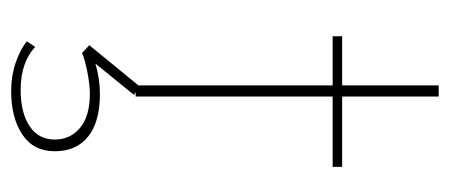

<svg xmlns="http://www.w3.org/2000/svg" viewBox="-251 -332 806 344"><g transform="rotate(90 152.0 -160.0)"><path d="M153 0H145L150 3L94 72Q121 64 149 64Q198 64 224.5 85Q251 106 251 145Q251 183 221 203Q191 223 143 223Q116 223 92.5 215Q69 207 54 195L64 180Q92 206 141 206Q182 206 206 190Q230 174 230 145Q230 117 209 99.5Q188 82 148 82Q132 82 109 86.5Q86 91 75 96L61 83L133 -5V-353H45V-370H133V-543H153V-370H279V-353H153Z"/></g></svg>

Font: Josefin Sans Thin
Style: Regular
Weight: 250
Designer: Santiago Orozco
Foundry: Typemade
Version: Version 2.000